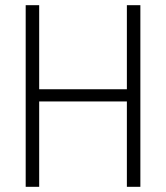

<svg xmlns="http://www.w3.org/2000/svg" viewBox="-20 -720 640 740"><path d="M79 0V-700H131V-376H469V-700H521V0H469V-329H131V0Z"/></svg>

Font: Red Hat Mono
Style: Regular
Weight: 300
Monospace: yes
Designer: Pentagram, MCKL
Foundry: Pentagram, MCKL
Version: Version 1.023